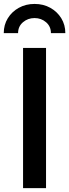

<svg xmlns="http://www.w3.org/2000/svg" viewBox="-42 -976 359 996"><path d="M196.8 -727.5V0H77.6V-727.5ZM137.2 -955.6Q183.1 -955.6 219 -935.5Q254.9 -915.5 275.9 -881.3Q296.9 -847.2 296.9 -804.2H222.2Q222.2 -838.9 197 -860.6Q171.9 -882.3 137.2 -882.3Q102.5 -882.3 77.1 -860.6Q51.8 -838.9 51.8 -804.2H-22.5Q-22.5 -847.2 -1.5 -881.3Q19.5 -915.5 55.7 -935.5Q91.8 -955.6 137.2 -955.6Z"/></svg>

Font: Inter
Style: 540
Weight: 540
Designer: Rasmus Andersson
Foundry: rsms
Version: Version 4.001;git-66647c0bb